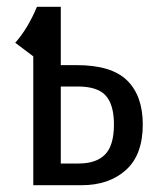

<svg xmlns="http://www.w3.org/2000/svg" viewBox="-20 -546 466 566"><path d="M206.1 -354Q309.1 -354 355 -308.6Q400.9 -263.2 400.9 -179.2Q400.9 -89.4 351.1 -44.7Q301.3 0 220.2 0H78.1V-379.9L24.9 -419.9Q61.5 -460.9 88.9 -525.9H159.2V-354ZM211.9 -64Q263.7 -64 289.8 -90.6Q315.9 -117.2 315.9 -179.2Q315.9 -236.8 292 -263.9Q268.1 -291 209 -291H159.2V-64Z"/></svg>

Font: Fira Sans Compressed Book
Style: Regular
Weight: 350
Width: 1
Designer: Carrois Corporate & Edenspiekermann AG
Foundry: Carrois Corporate GbR & Edenspiekermann AG
Version: Version 4.203;PS 004.203;hotconv 1.0.88;makeotf.lib2.5.64775